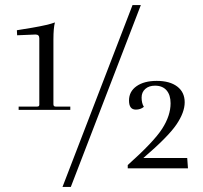

<svg xmlns="http://www.w3.org/2000/svg" viewBox="-20 -668 807 762"><path d="M228 74 506 -648H539L261 74ZM54 -232V-245H127Q136 -245 136 -252V-516Q136 -531 121 -531L48 -528L47 -548L108 -558Q172 -569 198 -579Q192 -557 192 -511V-254Q192 -245 201 -245H259V-232ZM487 -13Q590 -105 623.5 -157Q657 -209 657 -258Q657 -291 641 -309.5Q625 -328 595 -328Q571 -328 556.5 -315Q542 -302 542 -281Q542 -258 551 -244Q538 -233 519 -233Q492 -233 492 -269Q492 -305 522 -326Q552 -347 602 -347Q654 -347 683.5 -324.5Q713 -302 713 -262Q713 -222 680 -173.5Q647 -125 549 -41H723L726 0H487Z"/></svg>

Font: Arapey Thin
Style: Regular
Weight: 100
Designer: Eduardo Rodriguez Tunni
Foundry: Eduardo Rodriguez Tunni
Version: Version 4.000;hotconv 1.0.109;makeotfexe 2.5.65596